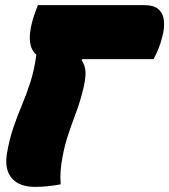

<svg xmlns="http://www.w3.org/2000/svg" viewBox="-20 -720 661 750"><path d="M217 0Q164 10 117 10Q55 10 26 -24Q-3 -58 7 -120Q17 -177 32.5 -222.5Q48 -268 66 -310.5Q84 -353 99 -400Q114 -447 122 -506Q68 -552 128 -700H542Q582 -700 600 -683Q618 -666 620.5 -638Q623 -610 614 -577Q608 -551 598.5 -528.5Q589 -506 580 -489H302L299 -484Q313 -465 314 -438Q315 -411 304 -368Q293 -323 277.5 -281.5Q262 -240 247.5 -197.5Q233 -155 224 -106Q213 -50 217 0Z"/></svg>

Font: Recursive Sn Csl St XBk
Style: Italic
Weight: 1000
Italic angle: -15°
Version: Version 1.085;hotconv 1.1.0;makeotfexe 2.6.0; ttfautohint (v